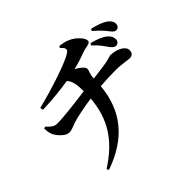

<svg xmlns="http://www.w3.org/2000/svg" viewBox="-187 -1018 1303 1303"><g transform="rotate(-45 465.0 -366.5)"><path d="M804 -511C820 -511 833 -526 833 -543C833 -563 826 -580 805 -598C779 -620 738 -635 692 -647L684 -633C724 -597 743 -567 760 -543C776 -522 787 -511 804 -511ZM878 -585C899 -585 908 -602 908 -618C908 -639 895 -657 872 -673C845 -690 813 -701 764 -713L756 -699C795 -666 816 -643 834 -620C852 -598 860 -585 878 -585ZM140 -577 144 -555C249 -558 338 -570 396 -579C422 -554 429 -509 429 -449C352 -438 211 -420 146 -420C120 -420 102 -433 73 -464L60 -459C60 -433 65 -410 71 -397C84 -366 128 -319 161 -319C188 -319 208 -332 234 -340C266 -352 354 -369 427 -380C413 -202 335 -74 164 35L173 50C401 -30 515 -176 535 -391C585 -395 636 -397 684 -397C737 -397 786 -386 808 -386C830 -386 846 -396 846 -427C846 -465 786 -494 729 -494C718 -494 702 -483 643 -475L538 -461C540 -510 554 -516 554 -541C554 -554 528 -579 491 -599C536 -609 576 -623 629 -642C653 -650 692 -648 692 -671C692 -695 663 -726 639 -744C612 -763 585 -776 530 -783L521 -771C553 -742 553 -729 535 -715C493 -681 291 -614 140 -577Z"/></g></svg>

Font: GenRyuMin2 TW B
Style: Regular
Weight: 700
Version: Version 2.100;PS 2.1;hotconv 16.6.51;makeotf.lib2.5.65220 DE